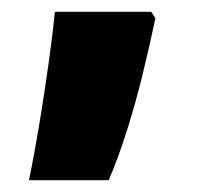

<svg xmlns="http://www.w3.org/2000/svg" viewBox="-20 -166 336 325"><path d="M243 -135Q234 -92 222 -42.5Q210 7 195 54.5Q180 102 164 139H29Q38 96 46.5 44.5Q55 -7 62 -57Q69 -107 73 -146H236Z"/></svg>

Font: Noto Sans Lao Looped SemiCondensed Black
Style: Regular
Weight: 900
Width: 4
Designer: Mark Frömberg, Ben Mitchell
Foundry: The Fontpad Ltd
Version: Version 1.002; ttfautohint (v1.8.4.7-5d5b)